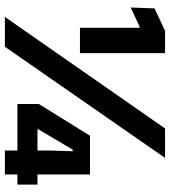

<svg xmlns="http://www.w3.org/2000/svg" viewBox="24 -702 679 766"><g transform="rotate(90 363.0 -319.5)"><path d="M91.5 -299.5V-537.5H87L10.5 -502L14 -597L103.5 -639H192.5V-299.5ZM48 0 493 -639H610.5L167 0ZM581 0V-181.5L584 -270.5H577.5L496.5 -133.5V-102L452 -130H717V-50H395.5V-135.5L522 -339.5H676.5V0Z"/></g></svg>

Font: Anek Bangla Medium
Style: Bold
Weight: 700
Version: Version 1.003